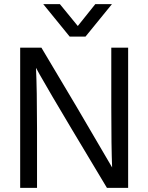

<svg xmlns="http://www.w3.org/2000/svg" viewBox="-20 -903 713 923"><path d="M158 0H77V-674H179L348 -390L519 -98Q515 -195 515 -389V-674H596V0H494L325 -282Q274 -367 231 -440.5Q188 -514 170 -546L153 -577Q158 -473 158 -284ZM391 -727H315L188 -883H268L354 -778L438 -883H518Z"/></svg>

Font: Hind Siliguri
Style: Regular
Weight: 400
Designer: Jyotish Sonowal
Foundry: Indian Type Foundry
Version: Version 1.000;PS 1.0;hotconv 1.0.86;makeotf.lib2.5.63406; tt